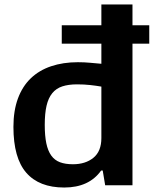

<svg xmlns="http://www.w3.org/2000/svg" viewBox="-20 -828 687 858"><path d="M256 -715H433V-808H572V-715H647V-633H572V0H450L439 -66H432Q378 10 267 10Q155 10 97.5 -56Q40 -122 40 -261Q40 -333 60 -387.5Q80 -442 117.5 -478Q155 -514 208.5 -532Q262 -550 328 -550Q357 -550 383 -547.5Q409 -545 433 -543V-633H256ZM306 -94Q362 -94 397.5 -123Q433 -152 433 -211V-441Q410 -445 383 -448Q356 -451 324 -451Q286 -451 258.5 -442Q231 -433 213.5 -411.5Q196 -390 188 -355.5Q180 -321 180 -270Q180 -221 187 -187.5Q194 -154 209 -133Q224 -112 248 -103Q272 -94 306 -94Z"/></svg>

Font: Encode Sans Normal
Style: SemiBold
Weight: 600
Designer: Pablo Impallari, Andres Torresi
Foundry: Pablo Impallari, Andres Torresi
Version: Version 1.000; ttfautohint (v1.00) -l 8 -r 50 -G 200 -x 14 -